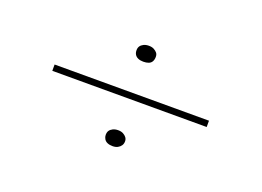

<svg xmlns="http://www.w3.org/2000/svg" viewBox="-65 -631 897 658"><g transform="rotate(20 383.5 -302.0)"><path d="M101 -291V-314H664V-291ZM383 -119Q372 -119 364 -122.5Q356 -126 352 -133Q348 -140 348 -147Q348 -157 352 -163Q356 -169 364 -173Q372 -177 383 -177Q394 -177 401.5 -173Q409 -169 413.5 -163Q418 -157 418 -149Q418 -140 413.5 -133.5Q409 -127 401.5 -123Q394 -119 383 -119ZM383 -427Q372 -427 364 -430.5Q356 -434 352 -440.5Q348 -447 348 -456Q348 -465 352 -471Q356 -477 364 -481Q372 -485 383 -485Q394 -485 401.5 -481Q409 -477 413.5 -471.5Q418 -466 418 -457Q418 -447 414 -440Q410 -433 402 -430Q394 -427 383 -427Z"/></g></svg>

Font: Lexend Mega Thin
Style: Regular
Weight: 250
Version: Version 1.007